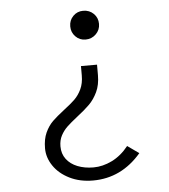

<svg xmlns="http://www.w3.org/2000/svg" viewBox="-52 -554 719 818"><g transform="rotate(-5 307.5 -145.0)"><path d="M396.4 -445.6Q396.4 -420 378.2 -402.1Q360 -384.1 333.8 -384.1Q308.2 -384.1 290.8 -402.1Q273.3 -420 273.3 -445.6Q273.3 -471.8 290.8 -489.5Q308.2 -507.2 333.8 -507.2Q360.5 -507.2 378.5 -489.5Q396.4 -471.8 396.4 -445.6ZM372.8 -228.2Q372.8 -187.2 358.5 -156.9Q344.1 -126.7 323.6 -106.2Q303.1 -85.6 269.2 -59.5Q241 -37.4 224.9 -22.1Q208.7 -6.7 197.9 13.6Q187.2 33.8 187.2 60Q187.2 91.8 204.4 114.6Q221.5 137.4 251.8 149.5Q282.1 161.5 320 161.5Q359.5 161.5 399.2 142.1Q439 122.6 470.3 83.1L519.5 117.9Q434.9 216.9 313.3 216.9Q256.9 216.9 213.1 195.1Q169.2 173.3 145.1 137.7Q121 102.1 121 62.6Q121 23.6 133.8 -4.4Q146.7 -32.3 165.6 -50.8Q184.6 -69.2 215.9 -93.3Q245.6 -115.9 263.1 -132.8Q280.5 -149.7 292.3 -174.6Q304.1 -199.5 304.1 -233.3V-273.3H372.8Z"/></g></svg>

Font: Fira Code Fixed Light
Style: Regular
Weight: 300
Monospace: yes
Designer: Carrois Corporate, Edenspiekermann AG, Nikita Prokopov
Foundry: Carrois Corporate, Edenspiekermann AG, Nikita Prokopov
Version: Version 5.002